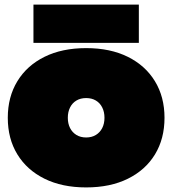

<svg xmlns="http://www.w3.org/2000/svg" viewBox="-20 -804 752 838"><path d="M356 14Q251 14 174.2 -24Q97.5 -62 55.8 -130.2Q14 -198.5 14 -290Q14 -381 55.8 -449.5Q97.5 -518 174.2 -556Q251 -594 356 -594Q461 -594 537.8 -556Q614.5 -518 656.2 -449.5Q698 -381 698 -290Q698 -198.5 656.5 -130.2Q615 -62 538.2 -24Q461.5 14 356 14ZM356 -204Q380.5 -204 398.5 -215Q416.5 -226 426.2 -245.2Q436 -264.5 436 -290Q436 -315.5 426.2 -335Q416.5 -354.5 398.5 -365.2Q380.5 -376 356 -376Q331.5 -376 313.5 -365.2Q295.5 -354.5 285.8 -335Q276 -315.5 276 -290Q276 -264.5 285.8 -245.2Q295.5 -226 313.5 -215Q331.5 -204 356 -204ZM586 -784V-617H126V-784Z"/></svg>

Font: Hepta Slab ExtraLight Black
Style: Regular
Weight: 900
Version: Version 1.102